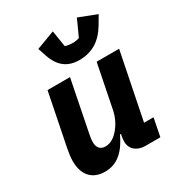

<svg xmlns="http://www.w3.org/2000/svg" viewBox="-188 -904 957 1036"><g transform="rotate(-30 291.0 -386.5)"><path d="M345 -579C425 -579 484 -616 528 -691L558 -742L447 -785L401 -684C393 -680 376 -677 358 -677C342 -677 323 -680 313 -684L297 -785L182 -742L199 -691C226 -611 276 -579 345 -579ZM114 -525 49 -200C44 -173 40 -150 40 -124C40 -38 85 12 164 12C244 12 294 -40 333 -122H339L336 -107C335 -102 333 -88 333 -77C333 -28 371 0 421 0H514L536 -112H477L560 -525H420L366 -255C358 -215 341 -181 318 -153C295 -125 268 -105 234 -105C200 -105 185 -126 185 -160C185 -175 188 -194 192 -213L254 -525Z"/></g></svg>

Font: LVC Sans
Style: Bold Italic
Weight: 700
Italic angle: -11.31°
Designer: Mike Abbink, Paul van der Laan, Pieter van Rosmalen
Foundry: Bold Monday
Version: Version 3.0